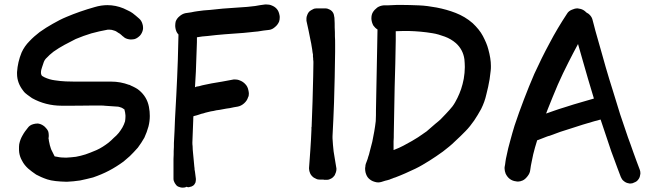

<svg xmlns="http://www.w3.org/2000/svg" viewBox="-20 -777 2928 863"><path d="M106.4 -19.5C117.2 -9.8 129.9 -1 142.6 7.8C155.3 14.6 171.9 22.5 192.4 29.3C212.9 36.1 242.2 39.1 280.3 40C300.8 39.1 320.3 37.1 339.8 34.2C359.4 30.3 378.9 25.4 398.4 20.5C423.8 11.7 447.3 2 469.7 -9.8C492.2 -21.5 513.7 -35.2 535.2 -50.8C543 -57.6 552.7 -65.4 563.5 -75.2C574.2 -85.9 586.9 -98.6 599.6 -113.3C610.4 -127.9 620.1 -142.6 628.9 -158.2C636.7 -174.8 642.6 -191.4 647.5 -209C651.4 -224.6 653.3 -240.2 653.3 -255.9C653.3 -268.6 652.3 -282.2 649.4 -296.9C643.6 -327.1 628.9 -351.6 605.5 -371.1C599.6 -376 593.8 -379.9 587.9 -382.8C581.1 -386.7 574.2 -389.6 567.4 -392.6C566.4 -393.6 565.4 -393.6 564.5 -394.5C563.5 -395.5 561.5 -395.5 560.5 -395.5C534.2 -405.3 507.8 -410.2 479.5 -410.2H335.9C321.3 -410.2 300.8 -410.2 275.4 -411.1C259.8 -412.1 243.2 -413.1 226.6 -416C210 -418 194.3 -422.9 179.7 -429.7C177.7 -430.7 175.8 -431.6 172.9 -433.6C169.9 -434.6 168 -436.5 167 -438.5C166 -440.4 165 -442.4 165 -444.3C164.1 -446.3 164.1 -448.2 164.1 -450.2C164.1 -459 166 -466.8 168.9 -474.6L176.8 -498C179.7 -505.9 184.6 -512.7 191.4 -518.6C197.3 -525.4 207 -534.2 220.7 -544.9C236.3 -555.7 252.9 -566.4 269.5 -575.2C286.1 -584 302.7 -592.8 320.3 -601.6C343.8 -611.3 367.2 -620.1 390.6 -627C414.1 -633.8 438.5 -638.7 463.9 -643.6H473.6C478.5 -643.6 485.4 -642.6 493.2 -639.6C497.1 -638.7 501 -636.7 503.9 -634.8L512.7 -628.9C515.6 -627.9 517.6 -626 520.5 -624C523.4 -622.1 525.4 -620.1 527.3 -618.2L530.3 -615.2C531.2 -614.3 532.2 -614.3 533.2 -613.3C540 -606.4 547.9 -602.5 558.6 -600.6C562.5 -599.6 566.4 -599.6 570.3 -599.6C576.2 -599.6 581.1 -600.6 585.9 -601.6C594.7 -604.5 602.5 -610.4 609.4 -617.2C616.2 -625 620.1 -633.8 622.1 -642.6C623 -645.5 623 -649.4 623 -652.3C623 -658.2 622.1 -664.1 620.1 -669.9C617.2 -679.7 612.3 -687.5 605.5 -693.4C600.6 -698.2 595.7 -702.1 590.8 -706.1L576.2 -717.8C569.3 -722.7 562.5 -726.6 555.7 -729.5C548.8 -732.4 542 -736.3 535.2 -739.3C511.7 -749 487.3 -753.9 462.9 -753.9C444.3 -753.9 424.8 -751 405.3 -745.1C360.4 -732.4 318.4 -717.8 279.3 -701.2C257.8 -692.4 237.3 -681.6 216.8 -669.9C197.3 -659.2 177.7 -646.5 158.2 -632.8C141.6 -620.1 126 -606.4 112.3 -591.8C97.7 -577.1 85.9 -560.5 77.1 -541C65.4 -512.7 58.6 -483.4 56.6 -453.1V-445.3C56.6 -417 66.4 -391.6 85 -368.2C89.8 -361.3 96.7 -355.5 103.5 -350.6L124 -335.9C164.1 -313.5 209 -301.8 257.8 -301.8C305.7 -301.8 352.5 -301.8 397.5 -302.7C431.6 -302.7 449.2 -302.7 449.2 -301.8L505.9 -297.9H507.8C510.7 -297.9 514.6 -296.9 517.6 -295.9L526.4 -293C529.3 -292 531.2 -290 533.2 -289.1L539.1 -285.2C542 -276.4 543 -267.6 543.9 -258.8V-252C543.9 -245.1 543 -238.3 542 -231.4C539.1 -221.7 535.2 -212.9 530.3 -204.1C525.4 -195.3 519.5 -187.5 513.7 -179.7C506.8 -170.9 499 -164.1 491.2 -157.2C484.4 -150.4 476.6 -142.6 467.8 -135.7C451.2 -123 433.6 -111.3 414.1 -102.5C394.5 -93.8 377.9 -87.9 364.3 -83C349.6 -78.1 335.9 -75.2 321.3 -72.3C306.6 -70.3 292 -69.3 277.3 -68.4C262.7 -68.4 249 -69.3 236.3 -72.3C232.4 -73.2 228.5 -73.2 225.6 -74.2C224.6 -75.2 224.6 -75.2 224.6 -76.2L212.9 -99.6C210.9 -103.5 209 -107.4 208 -111.3C207 -116.2 205.1 -120.1 204.1 -124C203.1 -128.9 202.1 -132.8 201.2 -137.7C200.2 -141.6 199.2 -145.5 199.2 -150.4C198.2 -151.4 198.2 -153.3 198.2 -154.3V-156.2C199.2 -161.1 199.2 -165 199.2 -168.9C199.2 -174.8 198.2 -179.7 197.3 -184.6C194.3 -193.4 188.5 -200.2 181.6 -207C173.8 -213.9 165 -218.8 156.2 -220.7C153.3 -221.7 150.4 -221.7 147.5 -221.7C141.6 -221.7 135.7 -220.7 128.9 -218.8C118.2 -215.8 110.4 -210 105.5 -203.1C96.7 -192.4 87.9 -180.7 81.1 -168C74.2 -156.2 69.3 -143.6 66.4 -128.9C65.4 -122.1 65.4 -116.2 65.4 -109.4C65.4 -103.5 65.4 -97.7 66.4 -90.8C68.4 -78.1 72.3 -66.4 79.1 -54.7C85.9 -41 95.7 -29.3 106.4 -19.5ZM540 -284.2H541V-283.2L540 -284.2Z M781.2 -623C782.2 -622.1 782.2 -622.1 782.2 -621.1L779.3 -506.8C777.3 -455.1 775.4 -402.3 772.5 -350.6L766.6 -242.2C765.6 -206.1 763.7 -170.9 761.7 -134.8C761.7 -122.1 761.7 -110.4 760.7 -98.6C760.7 -86.9 760.7 -75.2 759.8 -62.5V26.4C759.8 33.2 761.7 39.1 765.6 45.9C769.5 52.7 774.4 58.6 780.3 61.5C787.1 64.5 793.9 66.4 801.8 66.4C807.6 66.4 813.5 65.4 818.4 62.5C821.3 63.5 823.2 64.5 826.2 64.5C828.1 64.5 830.1 64.5 832 63.5C838.9 62.5 843.8 60.5 847.7 57.6C852.5 54.7 855.5 49.8 858.4 43.9C859.4 39.1 860.4 35.2 860.4 31.2V26.4L856.4 -4.9C855.5 -7.8 855.5 -11.7 854.5 -15.6C854.5 -19.5 854.5 -23.4 853.5 -27.3C852.5 -38.1 851.6 -47.9 850.6 -58.6C849.6 -69.3 848.6 -79.1 847.7 -88.9C846.7 -99.6 845.7 -109.4 845.7 -120.1C844.7 -126 844.7 -131.8 844.7 -136.7L848.6 -238.3C848.6 -244.1 848.6 -250 849.6 -254.9L861.3 -257.8C866.2 -258.8 870.1 -260.7 874 -261.7L885.7 -265.6C888.7 -266.6 891.6 -266.6 894.5 -267.6L903.3 -270.5C912.1 -272.5 919.9 -274.4 927.7 -276.4C936.5 -277.3 944.3 -279.3 952.1 -281.2C962.9 -282.2 972.7 -284.2 982.4 -286.1C993.2 -288.1 1002.9 -290 1012.7 -291C1019.5 -292 1025.4 -293.9 1031.2 -294.9L1048.8 -297.9C1058.6 -299.8 1068.4 -304.7 1077.1 -312.5C1085.9 -320.3 1091.8 -329.1 1094.7 -338.9C1097.7 -343.8 1098.6 -349.6 1098.6 -356.4C1098.6 -361.3 1097.7 -365.2 1096.7 -370.1C1094.7 -381.8 1089.8 -391.6 1083 -398.4C1076.2 -406.2 1067.4 -412.1 1056.6 -416C1049.8 -418.9 1042 -419.9 1035.2 -419.9C1032.2 -419.9 1028.3 -419.9 1025.4 -418.9L978.5 -410.2L931.6 -402.3C921.9 -400.4 912.1 -398.4 903.3 -396.5C893.6 -394.5 883.8 -392.6 875 -389.6L863.3 -387.7C861.3 -386.7 859.4 -385.7 856.4 -384.8C857.4 -408.2 859.4 -431.6 860.4 -455.1L864.3 -564.5C865.2 -579.1 865.2 -594.7 865.2 -609.4C880.9 -612.3 896.5 -614.3 913.1 -615.2C939.5 -618.2 964.8 -621.1 991.2 -623L1045.9 -627C1064.5 -627.9 1083 -629.9 1101.6 -631.8C1108.4 -632.8 1114.3 -632.8 1120.1 -633.8L1139.6 -635.7C1148.4 -636.7 1156.2 -638.7 1164.1 -639.6C1172.9 -640.6 1180.7 -641.6 1189.5 -642.6C1199.2 -643.6 1208 -648.4 1215.8 -655.3C1224.6 -662.1 1230.5 -670.9 1234.4 -679.7C1236.3 -685.5 1237.3 -691.4 1237.3 -698.2C1237.3 -702.1 1237.3 -706.1 1236.3 -709C1234.4 -719.7 1230.5 -729.5 1224.6 -736.3C1218.8 -743.2 1210.9 -749 1200.2 -752.9C1193.4 -755.9 1185.5 -756.8 1178.7 -756.8H1170.9C1164.1 -755.9 1156.2 -754.9 1149.4 -753.9C1141.6 -752.9 1133.8 -751 1127 -750L1091.8 -746.1C1073.2 -745.1 1054.7 -743.2 1036.1 -742.2L981.4 -738.3C962.9 -736.3 943.4 -734.4 923.8 -732.4C905.3 -731.4 885.7 -729.5 867.2 -726.6C858.4 -725.6 848.6 -723.6 839.8 -721.7C831.1 -720.7 822.3 -718.8 813.5 -717.8C803.7 -715.8 794.9 -710.9 787.1 -704.1C778.3 -697.3 772.5 -688.5 769.5 -679.7C768.6 -674.8 767.6 -668.9 767.6 -663.1C767.6 -659.2 767.6 -655.3 768.6 -650.4C770.5 -639.6 774.4 -629.9 781.2 -623Z M1390.6 21.5C1393.6 23.4 1397.5 25.4 1400.4 26.4C1405.3 29.3 1411.1 30.3 1417 30.3H1433.6C1435.5 31.2 1437.5 31.2 1440.4 31.2H1449.2C1456.1 31.2 1461.9 29.3 1468.8 25.4C1475.6 21.5 1480.5 16.6 1484.4 10.7C1485.4 9.8 1485.4 7.8 1486.3 5.9C1487.3 3.9 1488.3 2 1489.3 -1C1491.2 -5.9 1492.2 -11.7 1492.2 -16.6C1492.2 -19.5 1492.2 -22.5 1491.2 -25.4L1485.4 -60.5C1483.4 -73.2 1481.4 -85 1479.5 -96.7L1476.6 -126L1474.6 -155.3V-165C1477.5 -215.8 1479.5 -266.6 1481.4 -316.4C1482.4 -354.5 1483.4 -391.6 1484.4 -429.7C1485.4 -467.8 1485.4 -505.9 1486.3 -543.9V-578.1C1486.3 -589.8 1486.3 -601.6 1485.4 -613.3C1485.4 -626 1485.4 -639.6 1484.4 -653.3C1484.4 -666 1484.4 -679.7 1483.4 -692.4C1483.4 -695.3 1483.4 -698.2 1482.4 -701.2C1481.4 -708 1480.5 -713.9 1477.5 -718.8C1474.6 -724.6 1469.7 -729.5 1462.9 -733.4C1456.1 -737.3 1449.2 -739.3 1442.4 -739.3H1402.3C1397.5 -739.3 1391.6 -738.3 1386.7 -735.4C1381.8 -733.4 1377.9 -730.5 1373 -727.5C1367.2 -722.7 1363.3 -716.8 1360.4 -708C1358.4 -703.1 1357.4 -699.2 1357.4 -694.3V-690.4V-683.6L1367.2 -638.7L1376 -594.7C1377.9 -585.9 1379.9 -577.1 1380.9 -568.4C1382.8 -559.6 1383.8 -550.8 1384.8 -542L1386.7 -532.2V-522.5C1387.7 -517.6 1387.7 -513.7 1387.7 -508.8C1388.7 -503.9 1388.7 -500 1388.7 -495.1V-494.1L1387.7 -432.6C1386.7 -394.5 1385.7 -357.4 1384.8 -320.3L1380.9 -212.9V-208C1379.9 -207 1379.9 -205.1 1379.9 -203.1V-194.3C1378.9 -164.1 1377 -134.8 1375 -104.5L1372.1 -63.5L1369.1 -22.5V-18.6C1369.1 -11.7 1371.1 -4.9 1374 2C1377.9 10.7 1383.8 16.6 1390.6 21.5Z M1636.7 24.4C1643.6 31.2 1652.3 37.1 1663.1 40C1668.9 42 1674.8 43 1680.7 43C1684.6 43 1688.5 42 1693.4 41C1699.2 39.1 1705.1 37.1 1711.9 35.2C1717.8 34.2 1723.6 32.2 1730.5 30.3C1735.4 28.3 1739.3 26.4 1743.2 25.4C1748 23.4 1752 21.5 1756.8 20.5C1771.5 14.6 1787.1 8.8 1801.8 2C1816.4 -4.9 1832 -11.7 1846.7 -18.6C1869.1 -29.3 1889.6 -42 1910.2 -54.7C1930.7 -67.4 1950.2 -81.1 1970.7 -95.7C1982.4 -105.5 1992.2 -113.3 1999 -118.2C2005.9 -123 2016.6 -133.8 2032.2 -148.4C2037.1 -153.3 2043 -159.2 2049.8 -165L2072.3 -187.5C2086.9 -202.1 2099.6 -218.8 2111.3 -235.4C2122.1 -252 2132.8 -268.6 2142.6 -287.1C2153.3 -308.6 2161.1 -330.1 2166 -352.5C2171.9 -375 2176.8 -397.5 2180.7 -420.9C2180.7 -420.9 2182.6 -433.6 2185.5 -459C2186.5 -465.8 2186.5 -473.6 2186.5 -480.5C2186.5 -502.9 2182.6 -527.3 2174.8 -555.7C2169.9 -575.2 2161.1 -594.7 2150.4 -615.2C2139.6 -635.7 2124 -654.3 2104.5 -672.9C2081.1 -693.4 2055.7 -708 2028.3 -718.8C2001 -729.5 1972.7 -737.3 1942.4 -743.2C1916 -748 1888.7 -752 1862.3 -752.9C1835.9 -753.9 1809.6 -754.9 1782.2 -754.9C1769.5 -754.9 1755.9 -754.9 1743.2 -753.9C1730.5 -752.9 1716.8 -752.9 1704.1 -752.9C1694.3 -752 1684.6 -749 1675.8 -743.2C1667 -736.3 1660.2 -729.5 1655.3 -720.7C1651.4 -713.9 1649.4 -705.1 1649.4 -695.3V-691.4C1650.4 -680.7 1653.3 -670.9 1658.2 -662.1C1663.1 -655.3 1668.9 -649.4 1676.8 -644.5C1675.8 -608.4 1675.8 -573.2 1674.8 -537.1C1673.8 -487.3 1672.9 -438.5 1671.9 -388.7L1669.9 -283.2C1669.9 -266.6 1669.9 -249 1668.9 -232.4C1667 -216.8 1665 -201.2 1662.1 -185.5C1659.2 -169.9 1656.2 -154.3 1653.3 -139.6L1641.6 -94.7L1638.7 -83L1634.8 -71.3C1633.8 -66.4 1631.8 -60.5 1629.9 -55.7L1624 -40C1623 -36.1 1622.1 -32.2 1622.1 -27.3C1621.1 -24.4 1621.1 -20.5 1621.1 -17.6C1621.1 -12.7 1622.1 -6.8 1623 -2C1626 8.8 1629.9 17.6 1636.7 24.4ZM1817.4 -637.7C1852.5 -636.7 1887.7 -633.8 1922.9 -627.9C1942.4 -625 1960.9 -619.1 1979.5 -612.3C1998 -605.5 2014.6 -595.7 2029.3 -583C2050.8 -563.5 2063.5 -539.1 2067.4 -510.7C2068.4 -499 2069.3 -487.3 2069.3 -475.6C2069.3 -458 2067.4 -440.4 2064.5 -422.9C2061.5 -407.2 2057.6 -391.6 2052.7 -377C2047.9 -362.3 2042 -349.6 2036.1 -336.9C2029.3 -323.2 2022.5 -310.5 2013.7 -298.8C2004.9 -288.1 1995.1 -276.4 1984.4 -265.6C1963.9 -243.2 1952.1 -232.4 1951.2 -232.4C1950.2 -232.4 1932.6 -216.8 1897.5 -186.5C1886.7 -178.7 1874 -169.9 1859.4 -160.2C1844.7 -150.4 1822.3 -137.7 1793 -122.1C1780.3 -115.2 1766.6 -109.4 1753.9 -104.5C1752.9 -103.5 1751 -103.5 1749 -102.5V-141.6C1750 -152.3 1750 -164.1 1750 -175.8L1753.9 -386.7C1754.9 -421.9 1755.9 -457 1756.8 -491.2L1758.8 -596.7V-636.7C1778.3 -637.7 1797.9 -637.7 1817.4 -637.7Z M2754.9 -22.5 2770.5 18.6C2773.4 25.4 2777.3 32.2 2784.2 37.1C2791 43 2798.8 45.9 2805.7 46.9C2808.6 47.9 2810.5 47.9 2812.5 47.9C2818.4 47.9 2824.2 46.9 2829.1 43.9C2837.9 41 2843.8 37.1 2848.6 30.3C2853.5 24.4 2856.4 17.6 2857.4 8.8C2858.4 5.9 2858.4 3.9 2858.4 1C2858.4 -4.9 2857.4 -9.8 2855.5 -14.6C2850.6 -27.3 2845.7 -41 2840.8 -53.7C2835.9 -67.4 2831.1 -81.1 2826.2 -93.8L2814.5 -127L2802.7 -159.2L2767.6 -262.7C2756.8 -297.9 2746.1 -333 2735.4 -367.2C2723.6 -403.3 2712.9 -440.4 2702.1 -476.6C2691.4 -513.7 2681.6 -550.8 2670.9 -586.9C2666 -603.5 2661.1 -621.1 2656.2 -638.7C2651.4 -656.2 2647.5 -673.8 2642.6 -690.4C2640.6 -697.3 2636.7 -704.1 2629.9 -710.9C2626 -714.8 2622.1 -717.8 2617.2 -719.7C2614.3 -722.7 2611.3 -724.6 2608.4 -727.5C2599.6 -734.4 2590.8 -737.3 2581.1 -738.3C2579.1 -739.3 2577.1 -739.3 2575.2 -739.3C2567.4 -739.3 2559.6 -737.3 2550.8 -733.4C2541 -729.5 2533.2 -723.6 2528.3 -714.8C2500 -671.9 2473.6 -627.9 2450.2 -583C2425.8 -538.1 2403.3 -492.2 2381.8 -445.3C2365.2 -407.2 2349.6 -368.2 2335 -330.1C2320.3 -291 2305.7 -252 2293 -212.9C2286.1 -190.4 2279.3 -167 2273.4 -144.5C2266.6 -122.1 2261.7 -99.6 2256.8 -76.2C2254.9 -67.4 2252.9 -59.6 2252 -50.8C2251 -42 2250 -34.2 2248 -25.4V-18.6C2248 -11.7 2250 -3.9 2252.9 3.9C2257.8 13.7 2263.7 21.5 2271.5 27.3C2279.3 33.2 2289.1 37.1 2299.8 38.1C2302.7 39.1 2305.7 39.1 2308.6 39.1C2315.4 39.1 2322.3 37.1 2329.1 34.2C2337.9 30.3 2344.7 23.4 2351.6 14.6C2358.4 5.9 2362.3 -2.9 2363.3 -12.7C2364.3 -19.5 2365.2 -25.4 2366.2 -32.2L2370.1 -51.8C2374 -73.2 2378.9 -93.8 2384.8 -114.3L2394.5 -146.5C2396.5 -147.5 2398.4 -147.5 2400.4 -148.4L2435.5 -162.1C2440.4 -164.1 2446.3 -166 2451.2 -167C2466.8 -172.9 2482.4 -178.7 2499 -184.6L2547.9 -200.2C2565.4 -206.1 2583 -211.9 2599.6 -216.8L2652.3 -232.4C2661.1 -234.4 2668.9 -236.3 2677.7 -239.3H2679.7L2727.5 -96.7C2731.4 -85.9 2735.4 -74.2 2740.2 -62.5C2745.1 -49.8 2750 -36.1 2754.9 -22.5ZM2442.4 -287.1C2457 -323.2 2471.7 -360.4 2487.3 -396.5C2502 -430.7 2518.6 -463.9 2535.2 -497.1C2548.8 -524.4 2563.5 -551.8 2578.1 -579.1C2585 -553.7 2592.8 -528.3 2599.6 -503.9C2615.2 -449.2 2630.9 -394.5 2647.5 -340.8L2649.4 -334C2632.8 -329.1 2615.2 -324.2 2598.6 -319.3C2571.3 -311.5 2544.9 -303.7 2518.6 -294.9C2502 -290 2484.4 -284.2 2467.8 -278.3C2457 -274.4 2445.3 -270.5 2434.6 -266.6C2437.5 -273.4 2439.5 -280.3 2442.4 -287.1Z"/></svg>

Font: Citrustime FakeCyr
Style: Regular
Weight: 400
Version: Version 1.1